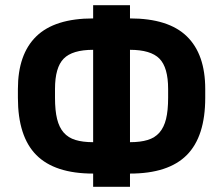

<svg xmlns="http://www.w3.org/2000/svg" viewBox="-20 -720 860 740"><path d="M339 -51Q191 -51 120 -122.5Q49 -194 49 -343V-377Q49 -511 120 -580Q191 -649 339 -649V-700H481V-649Q629 -649 700 -580Q771 -511 771 -377V-343Q771 -194 700 -122.5Q629 -51 481 -51V0H339ZM628 -377Q628 -460 594.5 -494Q561 -528 481 -528V-172Q521 -172 549 -180.5Q577 -189 594.5 -209Q612 -229 620 -261.5Q628 -294 628 -343ZM192 -343Q192 -294 200 -261.5Q208 -229 225.5 -209Q243 -189 271 -180.5Q299 -172 339 -172V-528Q259 -528 225.5 -494Q192 -460 192 -377Z"/></svg>

Font: 
Style: 㨦
Weight: 700
Designer: A.Korolkova, Vitaly Kuzmin
Foundry: ParaType Ltd
Version: Version 2.000